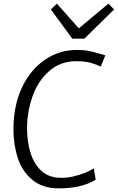

<svg xmlns="http://www.w3.org/2000/svg" viewBox="-20 -1030 648 1057"><path d="M304 7Q214 7 158 -40Q102 -86.5 78 -160Q54 -233.5 54 -318Q54 -446.5 100 -546Q146 -645 225.8 -700Q305.5 -755 402 -755Q427 -755 447.5 -752.8Q468 -750.5 493.8 -744Q519.5 -737.5 560 -725L534 -663Q509.5 -676 478 -684.5Q446.5 -693 399 -693Q311 -693 250 -638Q188.5 -583.5 158.8 -498.8Q129 -414 129 -324Q129 -249 148.5 -187Q168 -125 209.5 -88Q251 -51 317 -51Q350.5 -51 385 -59Q419.5 -67 448.8 -79Q478 -91 496 -103L507 -41Q488 -29 465.8 -20Q443.5 -11 418 -5Q392.5 1 364 4Q335.5 7 304 7ZM378 -817 260 -978 293 -1010 414 -874 577 -1010 608 -978 444 -817Z"/></svg>

Font: Koeln Type Sans Light
Style: Italic
Weight: 300
Italic angle: -7.5°
Designer: Eben Sorkin
Foundry: Eben Sorkin
Version: Version 2.001